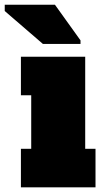

<svg xmlns="http://www.w3.org/2000/svg" viewBox="-71 -798 436 818"><path d="M292 -164.1H335.9V0H18.1V-164.1H62V-392.1H18.1V-556.2H292ZM-50.8 -777.8H163.1L272 -626V-610.8H111.8L-50.8 -751Z"/></svg>

Font: AlfaSlabOne-Regular
Style: Regular
Weight: 400
Designer: JM Sole
Foundry: JM Sole
Version: Version 1.001